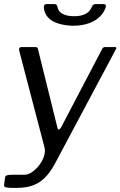

<svg xmlns="http://www.w3.org/2000/svg" viewBox="-34 -762 594 947"><path d="M43 165Q15 165 0 163Q-15 161 -14 152L-9 113Q-8 106 -0.5 103Q7 100 24 100H84Q106 100 126 85.5Q146 71 161.5 50Q177 29 183.5 6.5Q190 -16 186 -33L61 -511Q57 -530 72 -530H140Q151 -530 153 -521L249 -133Q251 -123 256 -123Q261 -123 268 -135L468 -517Q471 -524 475 -527Q479 -530 484 -530H532Q545 -530 537 -518L237 45Q218 80 197.5 103.5Q177 127 153.5 140.5Q130 154 103 159.5Q76 165 43 165ZM326 -635Q286 -636 253.5 -646Q221 -656 202.5 -676.5Q184 -697 182 -726Q182 -734 185.5 -738Q189 -742 197 -742H233Q241 -742 244 -739Q247 -736 249 -729Q253 -705 275 -693.5Q297 -682 333 -682Q365 -682 387 -693Q409 -704 419 -728Q421 -735 426 -738.5Q431 -742 439 -742H475Q482 -742 486 -738.5Q490 -735 488 -728Q482 -705 461.5 -683Q441 -661 406.5 -648Q372 -635 326 -635Z"/></svg>

Font: Libre Franklin
Style: Italic
Weight: 400
Italic angle: -8°
Designer: Pablo Impallari, Rodrigo Fuenzalida, Nhung Nguyen
Foundry: Impallari Type
Version: Version 3.000